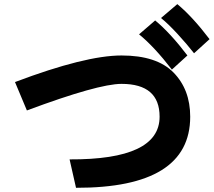

<svg xmlns="http://www.w3.org/2000/svg" viewBox="-20 -937 1040 931"><path d="M52.7 -539.1Q393.6 -668 569.3 -668Q740.2 -668 821.3 -585.4Q902.3 -502.9 902.3 -371.1Q902.3 -25.4 348.6 -26.4L317.4 -164.1Q753.9 -162.1 753.9 -371.1Q753.9 -530.3 569.3 -530.3Q456.1 -530.3 110.4 -401.4ZM760.7 -849.6 839.8 -917Q913.1 -856.4 996.1 -747.1L920.9 -678.7Q886.7 -722.7 840.8 -772.5Q794.9 -822.3 760.7 -849.6ZM654.3 -770.5 732.4 -837.9Q805.7 -777.3 888.7 -668L813.5 -599.6Q727.5 -710.9 654.3 -770.5Z"/></svg>

Font: Gothic A1 Black
Style: Regular
Weight: 900
Version: Version 2.50